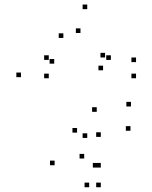

<svg xmlns="http://www.w3.org/2000/svg" viewBox="-20 -575 660 831"><path d="M328.3 -432.2V-452.2H308.3V-432.2ZM434.8 -326.2V-346.2H414.8V-326.2ZM426.1 -270.8V-290.8H406.1V-270.8ZM459.8 -315.7V-335.7H439.8V-315.7ZM191.1 -315.7V-335.7H171.1V-315.7ZM191.1 -236.3V-256.3H171.1V-236.3ZM568.8 -236.3V-256.3H548.8V-236.3ZM568.8 -306.1V-326.1H548.8V-306.1ZM357.6 -535.3V-555.3H337.6V-535.3ZM70.8 -241V-261H50.8V-241ZM357.6 22V2H337.6V22ZM544.7 -9.1V-29.1H524.7V-9.1ZM546.9 -114.1V-134.1H526.9V-114.1ZM398.7 -91V-111H378.7V-91ZM214.7 -299.5V-319.5H194.7V-299.5ZM254.2 -410.8V-430.8H234.2V-410.8ZM216.4 140.2V120.2H196.4V140.2ZM366 235.4V215.4H346V235.4ZM416.3 235.4V215.4H396.3V235.4ZM416.3 150.2V130.2H396.3V150.2ZM401.8 150.2V130.2H381.8V150.2ZM344.4 111.1V91.1H324.4V111.1ZM416.3 17.5V-2.5H396.3V17.5ZM313.6 -1V-21H293.6V-1Z"/></svg>

Font: Monaspace Argon Dots Var
Style: Regular
Weight: 400
Designer: Riley Cran and the Lettermatic Team
Version: Version 1.100 (Monaspace Argon Dots)